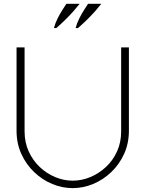

<svg xmlns="http://www.w3.org/2000/svg" viewBox="-20 -960 752 992"><path d="M355.5 12Q301.5 12 249.8 -9.5Q198 -31 156.5 -70.8Q115 -110.5 90.2 -164.8Q65.5 -219 65.5 -285V-715H107V-281.5Q107 -224.5 128.2 -177.8Q149.5 -131 185.2 -97.2Q221 -63.5 265.2 -45Q309.5 -26.5 355.5 -26.5Q402 -26.5 446.5 -45Q491 -63.5 527.2 -97.2Q563.5 -131 584.8 -177.8Q606 -224.5 606 -281.5V-715H646V-285Q646 -219 621.2 -164.8Q596.5 -110.5 554.8 -70.8Q513 -31 461.2 -9.5Q409.5 12 355.5 12ZM271 -815Q299 -839.5 322 -862.5Q345 -885.5 362.5 -905.5Q380 -925.5 391.5 -940.5H323Q315 -928.5 302.8 -909.2Q290.5 -890 278.2 -866Q266 -842 258.5 -815ZM383 -815Q411 -839.5 434 -862.5Q457 -885.5 474.5 -905.5Q492 -925.5 503.5 -940.5H435Q427 -928.5 414.8 -909.2Q402.5 -890 390.2 -866Q378 -842 370.5 -815Z"/></svg>

Font: Russolo 10pt ExtraLight
Style: Regular
Weight: 200
Designer: Micah Stupak-Hahn
Version: Version 1.000